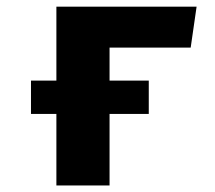

<svg xmlns="http://www.w3.org/2000/svg" viewBox="-20 -565 655 585"><path d="M313.8 0H151.8V-217.9H74.4V-319.5H151.8V-544.6H579L561 -420H313.8V-319.5H433.3V-217.9H313.8Z"/></svg>

Font: FiraCode Nerd Font Mono
Style: Bold
Weight: 700
Monospace: yes
Designer: Carrois Corporate, Edenspiekermann AG, Nikita Prokopov
Foundry: Carrois Corporate, Edenspiekermann AG, Nikita Prokopov
Version: Version 6.002;Nerd Fonts 3.3.0